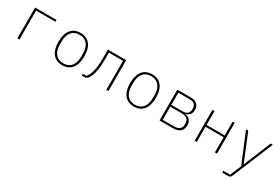

<svg xmlns="http://www.w3.org/2000/svg" viewBox="72 -1557 4056 2785"><g transform="rotate(30 2100.0 -164.0)"><path d="M143 -516H502V-485H178V0H143Z M900 12Q798 12 741 -57Q684 -126 684 -258Q684 -390 741 -459Q798 -528 900 -528Q1002 -528 1059 -459Q1116 -390 1116 -258Q1116 -126 1059 -57Q1002 12 900 12ZM900 -19Q985 -19 1031.5 -75Q1078 -131 1078 -231V-285Q1078 -385 1031.5 -441Q985 -497 900 -497Q815 -497 768.5 -441Q722 -385 722 -285V-231Q722 -131 768.5 -75Q815 -19 900 -19Z M1224 -31H1282Q1298 -48 1312.5 -75Q1327 -102 1338 -141.5Q1349 -181 1355.5 -234Q1362 -287 1362 -358V-516H1669V0H1634V-485H1397V-358Q1397 -286 1390 -229.5Q1383 -173 1371.5 -131Q1360 -89 1345 -61Q1330 -33 1314 -18Q1304 -9 1294 -4.5Q1284 0 1264 0H1224Z M2100 12Q1998 12 1941 -57Q1884 -126 1884 -258Q1884 -390 1941 -459Q1998 -528 2100 -528Q2202 -528 2259 -459Q2316 -390 2316 -258Q2316 -126 2259 -57Q2202 12 2100 12ZM2100 -19Q2185 -19 2231.5 -75Q2278 -131 2278 -231V-285Q2278 -385 2231.5 -441Q2185 -497 2100 -497Q2015 -497 1968.5 -441Q1922 -385 1922 -285V-231Q1922 -131 1968.5 -75Q2015 -19 2100 -19Z M2525 -516H2757Q2819 -516 2856.5 -483Q2894 -450 2894 -387Q2894 -336 2868.5 -307Q2843 -278 2801 -270V-267Q2852 -261 2881 -229Q2910 -197 2910 -141Q2910 -73 2870 -36.5Q2830 0 2761 0H2525ZM2756 -31Q2811 -31 2841.5 -57Q2872 -83 2872 -128V-154Q2872 -199 2841.5 -225Q2811 -251 2756 -251H2560V-31ZM2752 -282Q2801 -282 2828.5 -306Q2856 -330 2856 -372V-395Q2856 -437 2828.5 -461Q2801 -485 2752 -485H2560V-282Z M3113 -516H3148V-285H3452V-516H3487V0H3452V-254H3148V0H3113Z M4088 -516H4124L3842 165Q3834 183 3822 191.5Q3810 200 3787 200H3691V169H3805L3882 -17L3676 -516H3713L3899 -62H3902Z"/></g></svg>

Font: IBM Plex Mono ExtLt
Style: Regular
Weight: 200
Monospace: yes
Designer: Mike Abbink, Paul van der Laan, Pieter van Rosmalen
Foundry: Bold Monday
Version: Version 2.3